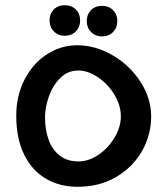

<svg xmlns="http://www.w3.org/2000/svg" viewBox="-20 -717 640 738"><path d="M42.5 -272Q42.5 -350 74.8 -412Q107 -474 160.8 -508.5Q214.5 -543 276.5 -543Q347 -543 413 -504.5Q479 -466 520 -402.5Q561 -339 561 -269Q561 -199 526.2 -137Q491.5 -75 427 -37Q362.5 1 278.5 1Q208.5 1 155 -31Q101.5 -63 72 -124.5Q42.5 -186 42.5 -272ZM444.5 -269.5Q444.5 -312.5 419.5 -353.5Q394.5 -394.5 356.2 -420.2Q318 -446 281 -446Q240.5 -446 211.5 -417Q182.5 -388 167.8 -346Q153 -304 153 -266.5Q153 -218 167 -179.5Q181 -141 209.8 -118.8Q238.5 -96.5 281.5 -96.5Q321 -96.5 359 -122.5Q397 -148.5 420.8 -189Q444.5 -229.5 444.5 -269.5ZM170.5 -638.5Q170.5 -664 186.8 -680.5Q203 -697 229 -697Q255 -697 271.5 -680.5Q288 -664 288 -638.5Q288 -613 271.5 -596.2Q255 -579.5 229 -579.5Q203.5 -579.5 187 -596.2Q170.5 -613 170.5 -638.5ZM313.5 -636Q313.5 -661.5 329.8 -678Q346 -694.5 372 -694.5Q398 -694.5 414.5 -678Q431 -661.5 431 -636Q431 -610.5 414.5 -593.8Q398 -577 372 -577Q346.5 -577 330 -593.8Q313.5 -610.5 313.5 -636Z"/></svg>

Font: JuliaMono SemiBold
Style: Regular
Weight: 600
Monospace: yes
Designer: cormullion
Foundry: corm
Version: Version 0.055; ttfautohint (v1.8.4)